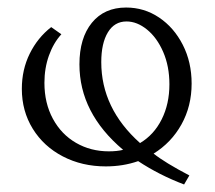

<svg xmlns="http://www.w3.org/2000/svg" viewBox="-20 -438 571 510"><path d="M388 -30Q418 -6 483 28L469 52Q403 27 347 -10Q307 4 261 4Q198 4 147 -22.5Q96 -49 67 -96Q38 -143 38 -202Q38 -253 59 -295.5Q80 -338 116 -366L143 -347Q122 -324 110 -290.5Q98 -257 98 -218Q98 -164 120.5 -122.5Q143 -81 182 -58.5Q221 -36 269 -36Q291 -36 307 -40Q191 -138 191 -267Q191 -337 224 -377.5Q257 -418 315 -418Q363 -418 402.5 -391.5Q442 -365 465.5 -319Q489 -273 489 -216Q489 -156 462 -107.5Q435 -59 388 -30ZM352 -58Q389 -80 409.5 -121Q430 -162 430 -214Q430 -262 413.5 -300Q397 -338 370.5 -359.5Q344 -381 316 -381Q284 -381 266.5 -352Q249 -323 249 -273Q249 -150 352 -58Z"/></svg>

Font: Ysabeau Infant Semilight
Style: Regular
Weight: 300
Designer: Christian Thalmann (Catharsis Fonts)
Version: Version 0.003